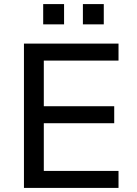

<svg xmlns="http://www.w3.org/2000/svg" viewBox="-20 -918 667 938"><path d="M97 0V-705H559V-622H194V-399H538V-316H194V-83H559V0ZM385 -799V-898H487V-799ZM191 -799V-898H293V-799Z"/></svg>

Font: Nunito Sans 12pt ExtraLight 9pt Medium
Style: Regular
Weight: 500
Version: Version 3.101;gftools[0.9.27]